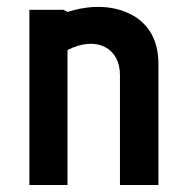

<svg xmlns="http://www.w3.org/2000/svg" viewBox="-20 -529 540 549"><path d="M433 0V-346C433 -422 398 -468 348 -491C284 -521 213 -508 174 -495L161 -501H64V0H173V-386C258 -429 323 -390 323 -315V0Z"/></svg>

Font: Advent Pro
Style: Bold
Weight: 700
Designer: Andreas Kalpakidis
Foundry: Andreas Kalpakidis
Version: Version 2.002 2008